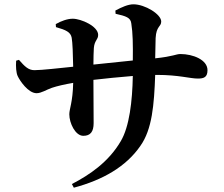

<svg xmlns="http://www.w3.org/2000/svg" viewBox="-20 -813 1040 892"><path d="M55 -531C53 -504 55 -475 62 -460C72 -438 111 -380 150 -380C172 -380 195 -396 221 -405C245 -413 279 -421 320 -428C318 -338 302 -307 302 -282C302 -241 330 -182 367 -182C400 -182 415 -201 415 -241L414 -442C466 -448 534 -455 597 -460C595 -343 581 -224 541 -157C485 -61 397 -1 314 42L323 59C458 23 566 -39 632 -135C687 -212 696 -326 701 -465H710C810 -465 863 -448 899 -448C927 -448 944 -454 944 -487C944 -535 877 -562 818 -562C798 -562 786 -551 701 -542L703 -636C706 -693 729 -688 729 -713C729 -747 653 -793 600 -793C575 -793 546 -780 516 -764L517 -749C566 -738 587 -731 590 -704C597 -661 598 -606 597 -532L414 -513C414 -543 415 -573 416 -590C419 -626 436 -628 436 -651C436 -691 357 -726 318 -726C293 -726 263 -715 239 -701L240 -687C286 -674 308 -664 313 -638C317 -616 319 -561 320 -503C260 -497 174 -487 140 -487C112 -487 95 -504 68 -535Z"/></svg>

Font: Noto Serif SC
Style: Bold
Weight: 700
Designer: Ryoko NISHIZUKA 西塚涼子 (kana & ideographs); Frank Grießhammer (Latin, Greek & Cyrillic); Wenlong ZHANG 张文龙 (bopomofo); San
Foundry: Adobe
Version: Version 2.001;hotconv 1.1.0;makeotfexe 2.6.0